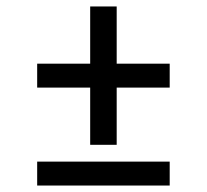

<svg xmlns="http://www.w3.org/2000/svg" viewBox="-20 -574 640 594"><path d="M341 -126H259V-303H95V-377H259V-554H341V-377H505V-303H341ZM95 0V-74H505V0Z"/></svg>

Font: Iosevka Slab Extended
Style: Regular
Weight: 400
Width: 7
Monospace: yes
Designer: Belleve Invis
Foundry: Belleve Invis
Version: Version 11.1.1; ttfautohint (v1.8.3)